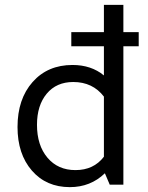

<svg xmlns="http://www.w3.org/2000/svg" viewBox="-20 -759 610 789"><path d="M267 10Q170 10 111 -58Q52 -126 52 -237Q52 -352 114 -422Q176 -492 278 -492Q355 -492 407 -449V-569H273V-627H407V-739H487V-627H550V-569H487V0H431L411 -47Q352 10 267 10ZM132 -246Q132 -162 175 -111Q218 -60 290 -60Q365 -60 407 -115V-362Q361 -422 281 -422Q212 -422 172 -374Q132 -326 132 -246Z"/></svg>

Font: Cantarell
Style: Regular
Weight: 400
Designer: Dave Crossland, Nikolaus Waxweiler, Florian Fecher, Jacques Le Bailly, Eben Sorkin, Alexei Vanyashin, Alexios Zavras, Em
Version: Version 0.303